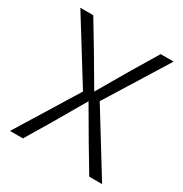

<svg xmlns="http://www.w3.org/2000/svg" viewBox="-169 -856 938 984"><g transform="rotate(30 300.0 -363.5)"><path d="M27.5 0 250.5 -362 24 -727H100.5L192.5 -574L300.5 -390.5L407.5 -574L499.5 -727H576L349.5 -362L572.5 0H496.5L408 -148L300 -333L192.5 -148L104 0Z"/></g></svg>

Font: Spline Sans Mono Light
Style: Regular
Weight: 300
Monospace: yes
Version: Version 1.004